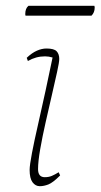

<svg xmlns="http://www.w3.org/2000/svg" viewBox="-20 -629 346 661"><path d="M117 12Q102 12 92 -1.5Q82 -15 82 -44Q82 -60 90 -102Q98 -144 111 -200.5Q124 -257 137 -317.5Q150 -378 161 -431Q148 -435 135 -435Q119 -435 104.5 -431Q90 -427 76 -419L72 -430Q90 -447 107 -454.5Q124 -462 140 -462Q166 -462 175 -452.5Q184 -443 184 -426Q184 -415 176.5 -381Q169 -347 158.5 -301.5Q148 -256 137 -207.5Q126 -159 118.5 -116Q111 -73 111 -47Q111 -19 134 -19Q148 -19 158.5 -23.5Q169 -28 182 -36L187 -25Q162 0 146.5 6Q131 12 117 12ZM295 -575H68Q67 -577 67 -581Q67 -600 78 -609H305Q305 -608 305.5 -606.5Q306 -605 306 -603Q306 -586 295 -575Z"/></svg>

Font: Petrona Thin
Style: Italic
Weight: 100
Italic angle: -9°
Designer: Ringo R. Seeber
Foundry: Ringo R. Seeber
Version: Version 2.001; ttfautohint (v1.8.3)